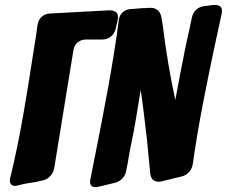

<svg xmlns="http://www.w3.org/2000/svg" viewBox="-20 -765 924 782"><path d="M459 -682C460 -687 461 -691 461 -695C461 -717 444 -723 425 -723L184 -710C157 -709 137 -691 133 -664C129 -633 124 -602 119 -571C91 -392 65 -217 22 -42C21 -37 20 -33 20 -29C20 -17 28 -8 41 -8C45 -8 49 -9 54 -10C78 -17 103 -20 128 -24C137 -27 144 -28 150 -29C177 -34 196 -54 201 -81L279 -560C283 -587 303 -604 330 -604H396C423 -604 444 -620 451 -647Z M446 -20C470 -25 490 -45 494 -69L501 -105C505 -130 509 -154 514 -177C529 -246 540 -319 553 -399C556 -382 562 -338 567 -294L575 -227C578 -204 580 -186 581 -171L592 -58C595 -33 610 -25 625 -25C630 -25 633 -25 636 -26L719 -46C743 -51 761 -71 765 -96C789 -267 824 -435 860 -604L883 -710C884 -713 884 -716 884 -721C884 -742 868 -745 851 -745L811 -740C786 -737 767 -719 762 -695L739 -589C734 -566 730 -547 727 -530L717 -480C710 -447 705 -413 694 -358C673 -455 655 -561 643 -661L637 -696C633 -720 615 -733 595 -733H582C579 -732 575 -732 572 -732H562L549 -731C547 -731 545 -731 544 -730H534C533 -729 531 -729 529 -729L510 -728C485 -725 467 -709 464 -684C440 -499 404 -318 368 -135L348 -35C347 -32 347 -29 347 -25C347 -10 354 -3 369 -3C374 -3 377 -3 380 -4Z"/></svg>

Font: Bangerz
Style: Bold
Weight: 700
Designer: vernon adams
Foundry: Vernon Adams
Version: Version 2.10;December 28, 2023;FontCreator 13.0.0.2683 64-bi